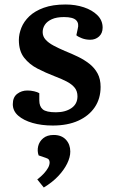

<svg xmlns="http://www.w3.org/2000/svg" viewBox="-20 -545 515 855"><path d="M229 -45Q271 -45 298 -63.5Q325 -82 325 -116Q325 -139 312.5 -154.5Q300 -170 277 -182Q254 -194 222 -206Q183 -221 147 -239.5Q111 -258 87.5 -288Q64 -318 64 -367Q64 -393 75 -421Q86 -449 110.5 -472.5Q135 -496 175 -510.5Q215 -525 272 -525Q316 -525 353.5 -512.5Q391 -500 414 -477Q437 -454 437 -422Q437 -397 421 -382.5Q405 -368 382 -368Q362 -368 345 -374.5Q328 -381 320 -388L326 -416Q333 -441 319 -455Q305 -469 265 -469Q232 -469 211 -459.5Q190 -450 180 -435Q170 -420 170 -402Q170 -383 183 -368.5Q196 -354 218.5 -342Q241 -330 269 -318Q299 -306 327 -292.5Q355 -279 378 -261Q401 -243 414.5 -218Q428 -193 428 -158Q428 -106 402 -67.5Q376 -29 328.5 -7.5Q281 14 215 14Q165 14 125 2.5Q85 -9 61 -30Q37 -51 37 -81Q37 -112 56.5 -127Q76 -142 102 -142Q117 -142 132 -138.5Q147 -135 155 -130V-98Q155 -71 170.5 -58Q186 -45 229 -45ZM175 290 146 254Q163 241 175 228Q187 215 194 202.5Q201 190 201 178Q201 171 197.5 166Q194 161 184 158L152 147Q145 127 150 106Q155 85 172.5 70.5Q190 56 219 56Q254 56 273.5 77Q293 98 293 130Q293 155 279 183.5Q265 212 239 239.5Q213 267 175 290Z"/></svg>

Font: Literata 18pt SemiBold
Style: Italic
Weight: 600
Italic angle: -2°
Designer: Latin by Veronika Burian and Jose Scaglione. Greek by Irene Vlachou. Cyrillic by Vera Evstafieva
Foundry: TypeTogether
Version: Version 3.103;gftools[0.9.29]